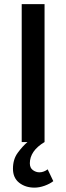

<svg xmlns="http://www.w3.org/2000/svg" viewBox="-20 -674 314 911"><path d="M143.6 216.3Q100.6 216.3 71 193.1Q41.5 169.9 41.5 126.5Q41.5 81.5 64.5 50.5Q87.4 19.5 110.4 0H83V-654.3H191.4V0Q156.2 21 138.9 46.4Q121.6 71.8 121.6 100.6Q121.6 122.6 136 133.1Q150.4 143.6 167 143.6Q178.2 143.6 188.2 139.6Q198.2 135.7 206.1 129.4L232.9 185.5Q216.8 198.2 191.7 207.3Q166.5 216.3 143.6 216.3Z"/></svg>

Font: Varta Light
Style: Bold
Weight: 700
Version: Version 1.004